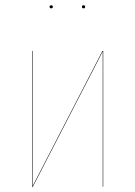

<svg xmlns="http://www.w3.org/2000/svg" viewBox="-20 -711 515 731"><path d="M174.8 -690.9Q181.2 -690.9 181.2 -685.1Q181.2 -679.2 174.8 -679.2Q168.9 -679.2 168.9 -685.1Q168.9 -690.9 174.8 -690.9ZM297.9 -690.9Q304.2 -690.9 304.2 -685.1Q304.2 -679.2 297.9 -679.2Q292 -679.2 292 -685.1Q292 -690.9 297.9 -690.9ZM373 -517.1V0H371.1V-394V-515.1L105 0H102.1V-517.1H104V-121.1V-2L370.1 -517.1Z"/></svg>

Font: Fira Sans Compressed Two
Style: Regular
Weight: 100
Width: 1
Designer: Carrois Corporate & Edenspiekermann AG
Foundry: Carrois Corporate GbR & Edenspiekermann AG
Version: Version 4.203;PS 004.203;hotconv 1.0.88;makeotf.lib2.5.64775